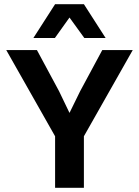

<svg xmlns="http://www.w3.org/2000/svg" viewBox="-20 -900 666 920"><path d="M616 -660 382 -247V0H244V-247L10 -660H157L263 -463L313 -359L364 -463L470 -660ZM486 -718H384L313 -816L243 -718H140L244 -880H382Z"/></svg>

Font: Work Sans SemiBold
Style: Regular
Weight: 600
Designer: Wei Huang
Foundry: Wei Huang
Version: Version 2.010; ttfautohint (v1.8.3)